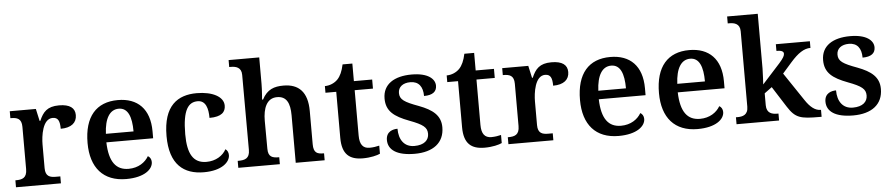

<svg xmlns="http://www.w3.org/2000/svg" viewBox="-43 -1050 6268 1349"><g transform="rotate(-5 3090.5 -375.0)"><path d="M25 0H342V-49H311C270 -49 237 -57 237 -116V-283C237 -341 252 -463 324 -463C362 -463 374 -437 374 -382C449 -382 488 -415 488 -469C488 -519 452 -547 376 -547C292 -547 262 -510 236 -450H231L212 -536H28V-487H31C75 -487 107 -478 107 -419V-121C107 -58 73 -49 28 -49H25Z M802 10C931 10 991 -43 991 -94C991 -114 981 -130 967 -137C943 -95 894 -60 825 -60C737 -60 689 -120 685 -259H1015V-308C1015 -466 930 -548 791 -548C639 -548 553 -452 553 -265C553 -91 641 10 802 10ZM882 -319H687C692 -428 729 -487 792 -487C857 -487 882 -422 882 -319Z M1350 10C1477 10 1535 -46 1535 -95C1535 -113 1528 -129 1514 -138C1491 -94 1440 -61 1374 -61C1281 -61 1242 -129 1242 -267C1242 -441 1284 -491 1349 -491C1406 -491 1422 -434 1422 -367C1509 -367 1536 -400 1536 -444C1536 -507 1458 -548 1347 -548C1213 -548 1110 -481 1110 -266C1110 -64 1209 10 1350 10Z M1593 0H1886V-49H1883C1839 -49 1808 -57 1808 -115L1807 -313C1807 -401 1834 -471 1907 -471C1974 -471 1998 -421 1998 -335V0H2202V-49H2199C2154 -49 2128 -58 2128 -120V-354C2128 -489 2066 -548 1959 -548C1894 -548 1844 -532 1808 -463H1801C1801 -463 1807 -528 1807 -574V-760H1591V-711H1602C1636 -711 1677 -703 1677 -648L1678 -119C1678 -58 1643 -49 1598 -49H1593Z M2471 10C2526 10 2573 -2 2593 -12V-69C2572 -64 2550 -60 2524 -60C2478 -60 2455 -89 2455 -152V-472H2584V-536H2455V-660H2386C2376 -612 2361 -579 2340 -557C2319 -535 2285 -519 2249 -519V-472H2325V-147C2325 -31 2377 10 2471 10Z M2837 10C2967 10 3046 -50 3046 -159C3046 -243 2990 -286 2895 -322C2794 -359 2763 -379 2763 -425C2763 -468 2797 -494 2849 -494C2908 -494 2937 -455 2937 -389C2999 -389 3027 -413 3027 -454C3027 -502 2978 -547 2863 -547C2740 -547 2659 -496 2659 -395C2659 -306 2713 -265 2819 -225C2915 -189 2942 -167 2942 -122C2942 -78 2909 -45 2839 -45C2768 -45 2731 -98 2731 -176C2700 -176 2650 -164 2650 -103C2650 -35 2709 10 2837 10Z M3330 10C3385 10 3432 -2 3452 -12V-69C3431 -64 3409 -60 3383 -60C3337 -60 3314 -89 3314 -152V-472H3443V-536H3314V-660H3245C3235 -612 3220 -579 3199 -557C3178 -535 3144 -519 3108 -519V-472H3184V-147C3184 -31 3236 10 3330 10Z M3498 0H3815V-49H3784C3743 -49 3710 -57 3710 -116V-283C3710 -341 3725 -463 3797 -463C3835 -463 3847 -437 3847 -382C3922 -382 3961 -415 3961 -469C3961 -519 3925 -547 3849 -547C3765 -547 3735 -510 3709 -450H3704L3685 -536H3501V-487H3504C3548 -487 3580 -478 3580 -419V-121C3580 -58 3546 -49 3501 -49H3498Z M4275 10C4404 10 4464 -43 4464 -94C4464 -114 4454 -130 4440 -137C4416 -95 4367 -60 4298 -60C4210 -60 4162 -120 4158 -259H4488V-308C4488 -466 4403 -548 4264 -548C4112 -548 4026 -452 4026 -265C4026 -91 4114 10 4275 10ZM4355 -319H4160C4165 -428 4202 -487 4265 -487C4330 -487 4355 -422 4355 -319Z M4832 10C4961 10 5021 -43 5021 -94C5021 -114 5011 -130 4997 -137C4973 -95 4924 -60 4855 -60C4767 -60 4719 -120 4715 -259H5045V-308C5045 -466 4960 -548 4821 -548C4669 -548 4583 -452 4583 -265C4583 -91 4671 10 4832 10ZM4912 -319H4717C4722 -428 4759 -487 4822 -487C4887 -487 4912 -422 4912 -319Z M5107 0H5407V-49H5398C5364 -49 5323 -57 5323 -115V-199L5376 -238L5469 -92C5523 -8 5558 0 5693 0H5707V-49H5704C5667 -49 5632 -75 5597 -128L5464 -326L5530 -401C5582 -460 5625 -489 5671 -489V-536H5431V-489C5464 -489 5482 -482 5482 -465C5482 -451 5474 -435 5444 -401L5318 -262C5318 -262 5323 -338 5323 -374V-760H5107V-711H5118C5152 -711 5193 -703 5193 -648V-116C5193 -57 5153 -49 5118 -49H5107Z M5930 10C6060 10 6139 -50 6139 -159C6139 -243 6083 -286 5988 -322C5887 -359 5856 -379 5856 -425C5856 -468 5890 -494 5942 -494C6001 -494 6030 -455 6030 -389C6092 -389 6120 -413 6120 -454C6120 -502 6071 -547 5956 -547C5833 -547 5752 -496 5752 -395C5752 -306 5806 -265 5912 -225C6008 -189 6035 -167 6035 -122C6035 -78 6002 -45 5932 -45C5861 -45 5824 -98 5824 -176C5793 -176 5743 -164 5743 -103C5743 -35 5802 10 5930 10Z"/></g></svg>

Font: Noto Serif Yezidi SemiBold
Style: Regular
Weight: 600
Designer: Dalton Maag Ltd
Foundry: Dalton Maag Ltd
Version: Version 1.001